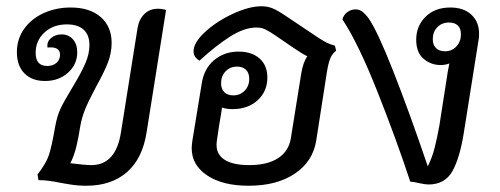

<svg xmlns="http://www.w3.org/2000/svg" viewBox="-20 -582 1600 614"><path d="M511 -550 449 -160Q436 -75 386 -31.5Q336 12 256 12Q230 12 205 8Q180 4 175 3Q134 -6 103 -6L100 -24Q127 -59 136 -85Q145 -111 157 -180Q163 -212 173.5 -234.5Q184 -257 216 -310Q239 -348 252.5 -378.5Q266 -409 266 -438Q266 -470 247.5 -487Q229 -504 194 -504Q150 -504 122 -478Q94 -452 94 -413Q94 -371 131 -371Q149 -371 160.5 -381Q172 -391 172 -407Q172 -434 132 -430Q129 -448 143 -460Q157 -472 177 -472Q199 -472 213 -456.5Q227 -441 227 -415Q227 -376 197.5 -349.5Q168 -323 124 -323Q82 -323 58 -347.5Q34 -372 34 -415Q34 -457 57 -489.5Q80 -522 119.5 -540Q159 -558 206 -558Q267 -558 302 -527.5Q337 -497 337 -445Q337 -412 324.5 -380.5Q312 -349 288 -306Q262 -257 252 -232Q242 -207 237 -180Q231 -141 224 -112.5Q217 -84 205 -60Q253 -54 272 -54Q351 -54 367 -160L420 -493Q425 -521 442 -537.5Q459 -554 485 -554Q499 -554 511 -550Z M1055 -420Q1043 -411 1036.5 -396Q1030 -381 1025 -349L991 -131Q980 -65 922.5 -26.5Q865 12 775 12Q692 12 642.5 -21Q593 -54 593 -108Q593 -115 595 -131L625 -314Q632 -362 664.5 -389.5Q697 -417 743 -417Q785 -417 810 -395Q835 -373 835 -334Q835 -290 804 -261.5Q773 -233 723 -233Q705 -233 690 -238L687 -218Q682 -192 673 -128Q669 -92 695.5 -73Q722 -54 777 -54Q835 -54 869 -76Q903 -98 910 -139L943 -345Q949 -383 963 -402Q948 -409 920 -428L863 -467Q841 -482 828.5 -488Q816 -494 800 -494Q761 -494 715 -464.5Q669 -435 618 -388Q599 -399 599 -418Q599 -446 636 -480Q673 -514 725 -538Q777 -562 816 -562Q836 -562 852.5 -555Q869 -548 894 -531L997 -462Q1014 -451 1025 -445.5Q1036 -440 1051 -436ZM687 -316Q687 -297 697.5 -287Q708 -277 726 -277Q748 -277 762.5 -292Q777 -307 777 -330Q777 -349 766.5 -359Q756 -369 738 -369Q716 -369 701.5 -354Q687 -339 687 -316Z M1512 -475Q1512 -464 1511 -458L1464 -162Q1451 -78 1427 -35Q1403 8 1350 8Q1340 8 1317 3Q1301 -1 1292 -1Q1248 -135 1186.5 -290Q1125 -445 1075 -520Q1079 -535 1091 -543.5Q1103 -552 1117 -552Q1129 -552 1138.5 -545Q1148 -538 1159 -523Q1187 -483 1238.5 -352Q1290 -221 1348 -50Q1362 -78 1370 -109.5Q1378 -141 1385 -180L1412 -353Q1416 -376 1417 -379Q1404 -374 1389 -374Q1358 -374 1334.5 -394Q1311 -414 1311 -455Q1311 -499 1341 -528.5Q1371 -558 1420 -558Q1463 -558 1487.5 -535Q1512 -512 1512 -475ZM1403 -418Q1425 -418 1439.5 -433.5Q1454 -449 1454 -472Q1454 -491 1444 -500.5Q1434 -510 1416 -510Q1393 -510 1378.5 -495Q1364 -480 1364 -457Q1364 -438 1374.5 -428Q1385 -418 1403 -418Z"/></svg>

Font: Thasadith
Style: Bold Italic
Weight: 700
Italic angle: -9°
Designer: Cadson Demak Co.,Ltd.
Foundry: Cadson Demak Co.,Ltd.
Version: Version 1.000; ttfautohint (v1.6)